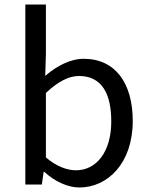

<svg xmlns="http://www.w3.org/2000/svg" viewBox="-20 -816 658 849"><path d="M92 0H165L173 -56H176C224 -12 281 13 331 13C456 13 567 -94 567 -281C567 -447 491 -556 350 -556C291 -556 231 -524 183 -483C182 -482 181 -481 180 -480L183 -578V-796H92ZM183 -120V-405C235 -454 283 -480 329 -480C432 -480 472 -399 472 -279C472 -144 406 -63 316 -63C280 -63 231 -78 183 -120Z"/></svg>

Font: Kinto Sans
Style: Regular
Weight: 400
Designer: Authors: Ryoko NISHIZUKA  (kana & ideographs); Paul D. Hunt (Latin, Greek & Cyrillic); Wenlong ZHANG  (bopomofo); Sandol
Foundry: Adobe Systems Incorporated, ookami Inc.
Version: Version 0.001